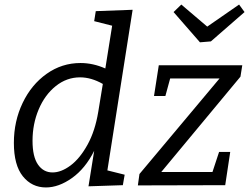

<svg xmlns="http://www.w3.org/2000/svg" viewBox="-20 -815 1096 844"><path d="M563 -772 452 -66 528 -47 520 -1 369 4 394 -152Q355 -74 296.5 -32.5Q238 9 182 9Q120 9 80.5 -40Q41 -89 41 -187Q41 -282 79.5 -362.5Q118 -443 185 -490.5Q252 -538 334 -538Q389 -538 443 -514L473 -702L394 -722L401 -766ZM412 -324 432 -446Q381 -475 332 -475Q273 -475 225 -436.5Q177 -398 150 -334Q123 -270 123 -196Q123 -126 147 -91.5Q171 -57 211 -57Q249 -57 290 -87.5Q331 -118 364.5 -178.5Q398 -239 412 -324ZM1045 -528 1037 -478 689 -59H914L943 -147H992L970 -1L586 0L593 -50L945 -470H728L707 -393H657L678 -528ZM891 -698 1031 -795 1055 -762 907 -633 859 -629 743 -762 777 -795Z"/></svg>

Font: Bitter Pro
Style: Italic
Weight: 400
Italic angle: -9°
Designer: Sol Matas, and Bitter project Authors
Foundry: Sol Matas
Version: Version 1.010